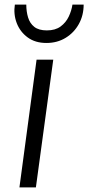

<svg xmlns="http://www.w3.org/2000/svg" viewBox="-20 -820 386 840"><path d="M65 0 140 -559H213L137 0ZM183 -632Q134.5 -632 101.2 -656.2Q68 -680.5 53.2 -719Q38.5 -757.5 45 -800H95Q95 -769.5 102.8 -743.8Q110.5 -718 130 -702.5Q149.5 -687 185 -687Q222 -687 245.2 -704.2Q268.5 -721.5 280.8 -747.5Q293 -773.5 297 -800H346Q346 -753 325 -715Q304 -677 267.2 -654.5Q230.5 -632 183 -632Z"/></svg>

Font: Merriweather Sans Light
Style: Italic
Weight: 300
Italic angle: -7.5°
Designer: Eben Sorkin
Foundry: Eben Sorkin
Version: Version 2.001; ttfautohint (v1.8.3)